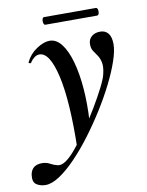

<svg xmlns="http://www.w3.org/2000/svg" viewBox="-162 -574 703 918"><g transform="rotate(-10 189.5 -115.0)"><path d="M-15 281Q-41 281 -59.5 268.5Q-78 256 -73 221Q-65 175 -15 175Q6 175 23 184.5Q40 194 58 198Q76 202 99 186Q121 171 151 134.5Q181 98 213 51.5Q245 5 273.5 -43Q302 -91 322 -130.5Q342 -170 347 -191Q356 -227 351.5 -248.5Q347 -270 337.5 -284Q328 -298 319 -311Q310 -324 310 -345Q310 -368 326 -382Q342 -396 368 -396Q393 -396 407 -378.5Q421 -361 421 -326Q421 -294 404.5 -245.5Q388 -197 359.5 -140Q331 -83 294 -24Q257 35 216 89.5Q175 144 133 187.5Q91 231 53 256Q15 281 -15 281ZM164 135Q169 -94 141 -216.5Q113 -339 63 -339Q50 -339 38 -330Q26 -321 18 -308Q16 -304 10.5 -305.5Q5 -307 6 -311Q24 -349 59 -372Q94 -395 122 -395Q155 -395 180 -362.5Q205 -330 221 -273Q237 -216 243 -142Q249 -68 244 16ZM116 -474Q110 -474 107.5 -483.5Q105 -493 107.5 -502Q110 -511 116 -511H367Q374 -511 376.5 -502Q379 -493 376.5 -483.5Q374 -474 367 -474Z"/></g></svg>

Font: Cormorant Infant Light
Style: Italic
Weight: 300
Italic angle: -10°
Designer: Christian Thalmann (Catharsis Fonts)
Foundry: Catharsis Fonts
Version: Version 4.001